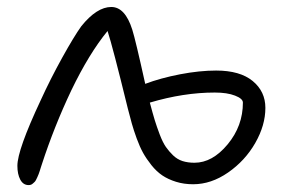

<svg xmlns="http://www.w3.org/2000/svg" viewBox="-20 -518 818 550"><path d="M62 12.2Q46.4 12.2 38.1 -3.4Q29.8 -19 29.8 -43Q29.8 -88.4 96.2 -230Q124.5 -292 158.2 -352.8Q191.9 -413.6 212.9 -442.9Q257.3 -498 298.8 -498Q338.4 -498 358.9 -433.1Q368.2 -403.8 396 -277.8Q439.9 -294.4 495.8 -305.2Q551.8 -315.9 599.1 -315.9Q667.5 -315.9 703.9 -285.9Q740.2 -255.9 740.2 -209Q740.2 -159.2 711.2 -108.4Q682.1 -57.6 633.5 -23.9Q585 9.8 533.2 9.8Q506.8 9.8 484.1 2.7Q461.4 -4.4 444.8 -15.6Q428.2 -26.9 413.8 -44.9Q399.4 -63 389.9 -80.1Q380.4 -97.2 371.6 -121.3Q362.8 -145.5 357.7 -163.8Q352.5 -182.1 346.2 -207Q302.7 -384.8 288.1 -429.2Q234.9 -364.3 184.1 -258.8Q135.3 -155.8 100.1 -47.9Q99.1 -44.9 96.9 -38.1Q94.7 -31.2 93.8 -28.1Q92.8 -24.9 90.6 -19Q88.4 -13.2 86.9 -10.3Q85.4 -7.3 83.3 -2.9Q81.1 1.5 78.9 3.4Q76.7 5.4 74 7.8Q71.3 10.3 68.4 11.2Q65.4 12.2 62 12.2ZM595.2 -252.9Q505.9 -252.9 409.2 -224.1Q417.5 -192.9 423.3 -173.8Q429.2 -154.8 437.7 -132.3Q446.3 -109.9 455.1 -97.2Q463.9 -84.5 475.8 -73Q487.8 -61.5 502.9 -56.6Q518.1 -51.8 537.1 -51.8Q588.4 -51.8 632.1 -104.5Q675.8 -157.2 675.8 -224.1Q675.8 -235.4 653.3 -244.1Q630.9 -252.9 595.2 -252.9Z"/></svg>

Font: Shantell Sans Normal
Style: Regular
Weight: 300
Designer: Stephen Nixon, Anya Danilova, Shantell Martin
Foundry: Arrow Type
Version: Version 1.006;[559af2be0]